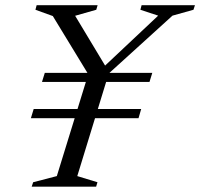

<svg xmlns="http://www.w3.org/2000/svg" viewBox="-20 -698 749 718"><path d="M177.5 -638 112.5 -661.5 117 -678.5H345L340 -661.5L261 -639L384 -434.5L360.5 -441L571.5 -639.5L505 -661.5L509.5 -678.5H709L703.5 -661.5L625 -639.5L386.5 -423L269 -39.5L344.5 -16.5L339.5 0H98.5L104 -16.5L192.5 -39.5L310 -420.5ZM508 -290.5 498 -256H95.5L106 -290.5ZM549.5 -425.5 539 -391.5H137L147.5 -425.5Z"/></svg>

Font: Newsreader 28pt
Style: Italic
Weight: 400
Italic angle: -17°
Version: Version 1.003